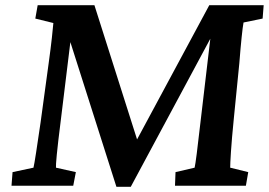

<svg xmlns="http://www.w3.org/2000/svg" viewBox="-20 -710 1029 734"><path d="M124 -690 115 -639 184 -622C182 -599 177 -547 166 -468L135 -241C122 -152 112 -85 108 -69L28 -52L24 0H260L270 -52L194 -69C193 -80 197 -129 213 -255L249 -549L425 4H480L784 -562L747 -248C734 -134 728 -87 724 -69L651 -52L649 0H920L929 -52L860 -69C860 -86 863 -150 874 -258L895 -469C901 -546 907 -603 911 -624L984 -639L988 -690H780L504 -177L341 -690Z"/></svg>

Font: TPK Tissa Web SemiBold
Style: Italic
Weight: 600
Italic angle: -7°
Designer: Jacques Le Bailly, Suppakit Chalermlarp | Katatrad Co.,Ltd.
Foundry: Jacques Le Bailly, Cadson Demak Co.,Ltd.
Version: Version 5.000;Glyphs 3.1.2 (3151)